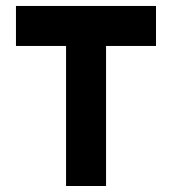

<svg xmlns="http://www.w3.org/2000/svg" viewBox="-20 -620 606 640"><path d="M33.2 -600.1H500V-466.8H333.5V0H200.2V-466.8H33.2Z"/></svg>

Font: Malkor
Style: Bold
Weight: 700
Version: Version 1.3